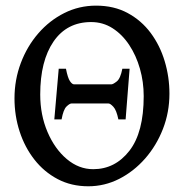

<svg xmlns="http://www.w3.org/2000/svg" viewBox="-20 -650 666 685"><path d="M584.5 -315.9Q584.5 -249.5 561.3 -189.9Q538.1 -130.4 497.6 -84.2Q457 -38.1 405 -11.7Q353 14.6 294.9 14.6Q234.4 14.6 185.8 -11Q137.2 -36.6 102.8 -80.6Q68.4 -124.5 50 -180.9Q31.7 -237.3 31.7 -298.8Q31.7 -365.2 54.2 -425Q76.7 -484.9 116.7 -531Q156.7 -577.1 209.5 -603.5Q262.2 -629.9 322.8 -629.9Q386.7 -629.9 435.5 -603.5Q484.4 -577.1 517.6 -532.5Q550.8 -487.8 567.6 -431.6Q584.5 -375.5 584.5 -315.9ZM492.7 -307.1Q492.7 -357.9 479.2 -405Q465.8 -452.1 440.9 -489.7Q416 -527.3 381.6 -549.3Q347.2 -571.3 305.2 -571.3Q218.8 -571.3 171.1 -502Q123.5 -432.6 123.5 -313Q123.5 -240.2 149.4 -179.4Q175.3 -118.7 218.3 -82.5Q261.2 -46.4 312.5 -46.4Q390.6 -46.4 441.7 -112.1Q492.7 -177.7 492.7 -307.1ZM428.2 -224.1H402.3Q395.5 -257.3 384.5 -269Q373.5 -280.8 367.2 -280.8H234.9Q228.5 -280.8 217.3 -270Q206.1 -259.3 199.7 -224.1H173.8L189.5 -404.8H215.3Q221.7 -372.1 229.5 -360.6Q237.3 -349.1 244.1 -349.1H377.4Q383.3 -349.1 396.5 -359.4Q409.7 -369.6 416.5 -404.8H442.4Z"/></svg>

Font: Gentium Book Plus
Style: Regular
Weight: 400
Designer: Victor Gaultney, Annie Olsen, Iska Routamaa, Becca Hirsbrunner
Foundry: SIL International
Version: Version 6.101